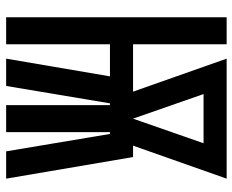

<svg xmlns="http://www.w3.org/2000/svg" viewBox="-88 -688 775 640"><g transform="rotate(90 300.0 -367.5)"><path d="M37 0V-735H127V-423H285L175 -735H575L465 -423H503L575 0H484L426 -346H420V0H330V-346H324L266 0H175L234 -346H127V0ZM375 -423 457 -658H293Z"/></g></svg>

Font: Iosevka Curly Extended
Style: Bold
Weight: 700
Width: 7
Monospace: yes
Designer: Belleve Invis
Foundry: Belleve Invis
Version: Version 11.1.0; ttfautohint (v1.8.3)